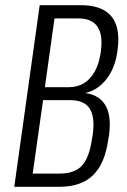

<svg xmlns="http://www.w3.org/2000/svg" viewBox="-20 -720 491 740"><path d="M133 -700H291Q346 -700 380 -681Q414 -662 427.5 -624Q441 -586 433 -527L432 -519Q422 -451 384.5 -408Q347 -365 294 -359V-363Q357 -359 384 -318Q411 -277 400 -197L398 -186Q389 -121 365.5 -80Q342 -39 303 -19.5Q264 0 206 0H35ZM210 -51Q248 -51 273.5 -64.5Q299 -78 313.5 -108Q328 -138 335 -187L337 -198Q347 -268 326 -301Q305 -334 251 -334H146L106 -51ZM246 -384Q279 -384 304 -399.5Q329 -415 345.5 -445Q362 -475 368 -517L369 -525Q377 -586 355.5 -617.5Q334 -649 281 -649H190L153 -384Z"/></svg>

Font: Pathway Extreme Condensed ExtraLight
Style: Italic
Weight: 250
Width: 3
Italic angle: -8°
Version: Version 1.001;gftools[0.9.26]